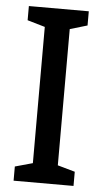

<svg xmlns="http://www.w3.org/2000/svg" viewBox="-52 -748 418 782"><g transform="rotate(5 157.0 -357.0)"><path d="M279 0V-58L208 -78V-635L279 -656V-714H34V-656L106 -635V-78L34 -58V0Z"/></g></svg>

Font: Noto Sans Lao Looped Condensed Medium
Style: Regular
Weight: 500
Width: 3
Designer: Mark Frömberg, Ben Mitchell
Foundry: The Fontpad Ltd
Version: Version 1.002